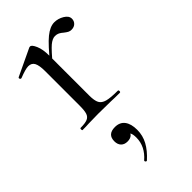

<svg xmlns="http://www.w3.org/2000/svg" viewBox="-212 -454 788 788"><g transform="rotate(-45 182.0 -59.5)"><path d="M275 -395Q297 -395 317 -383Q337 -371 337 -354Q337 -341 328 -332Q319 -323 304 -323Q295 -323 288.5 -326.5Q282 -330 273 -337Q264 -345 256 -349Q248 -353 237 -353Q222 -353 204 -338Q186 -323 143 -271L139 -282Q192 -348 221 -371.5Q250 -395 275 -395ZM45 -12Q72 -12 85 -17.5Q98 -23 102.5 -37Q107 -51 107 -81V-279Q107 -313 99 -328Q91 -343 72 -343Q56 -343 18 -328H16Q12 -328 10.5 -332.5Q9 -337 13 -339L129 -394Q131 -395 135 -395Q144 -395 154 -372Q164 -349 164 -313V-81Q164 -51 171.5 -37Q179 -23 199 -17.5Q219 -12 261 -12Q265 -12 265 -6Q265 0 261 0Q229 0 210 -1L136 -2L81 -1Q68 0 45 0Q42 0 42 -6Q42 -12 45 -12ZM140 276Q137 276 135 272.5Q133 269 135 267Q179 229 179 178Q179 158 173.5 149Q168 140 157 135L176 129Q178 146 168.5 155Q159 164 142 164Q124 164 114 153.5Q104 143 104 125Q104 85 147 85Q175 85 189.5 104Q204 123 204 158Q204 191 188.5 219.5Q173 248 143 275Q142 276 140 276Z"/></g></svg>

Font: Cormorant Infant
Style: Regular
Weight: 400
Designer: Christian Thalmann (Catharsis Fonts)
Foundry: Catharsis Fonts
Version: Version 4.000